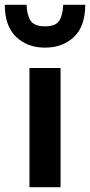

<svg xmlns="http://www.w3.org/2000/svg" viewBox="-48 -782 376 802"><path d="M75 0V-498H205V0ZM140 -583Q66 -583 19 -628.2Q-28 -673.5 -28 -762H63Q64.5 -718 80.2 -695Q96 -672 140 -672Q186 -672 200.2 -696.5Q214.5 -721 216 -762H308Q308 -672 260.8 -627.5Q213.5 -583 140 -583Z"/></svg>

Font: Alatsi
Style: Regular
Weight: 400
Designer: Spyros Zevelakis, Eben Sorkin
Foundry: www.sorkintype.com
Version: Version 1.008; ttfautohint (v1.8.4.7-5d5b)